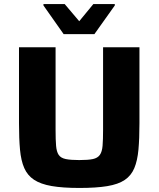

<svg xmlns="http://www.w3.org/2000/svg" viewBox="-20 -922 785 950"><path d="M373 8Q290 8 235.5 -1.5Q181 -11 148.5 -32.5Q116 -54 100 -90.5Q84 -127 79 -181.5Q74 -236 74 -312V-688H255V-280Q255 -230 257.5 -200.5Q260 -171 270.5 -155.5Q281 -140 305.5 -135Q330 -130 372 -130Q416 -130 439.5 -135Q463 -140 474 -155.5Q485 -171 487.5 -200.5Q490 -230 490 -280V-688H670V-312Q670 -236 665 -181.5Q660 -127 644.5 -90Q629 -53 597 -31.5Q565 -10 510.5 -1Q456 8 373 8ZM295 -753 195 -895V-902H300L372 -817L442 -902H548V-895L447 -753Z"/></svg>

Font: Saira SemiExpanded
Style: Bold
Weight: 700
Width: 6
Designer: Hector Gatti with collaboration of the Omnibus-Type team
Foundry: Omnibus-Type
Version: Version 1.101